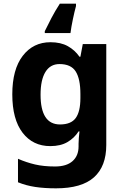

<svg xmlns="http://www.w3.org/2000/svg" viewBox="-20 -786 672 1046"><path d="M255 -556Q311 -556 349.5 -534.5Q388 -513 413 -477H418L431 -546H559V4Q559 120 492 180Q425 240 285 240Q222 240 172 232.5Q122 225 78 207V79Q124 99 171 110Q218 121 280 121Q342 121 375 92Q408 63 408 12V-3Q408 -15 409.5 -35Q411 -55 413 -70H408Q385 -34 347.5 -12Q310 10 254 10Q159 10 103 -63Q47 -136 47 -272Q47 -408 104 -482Q161 -556 255 -556ZM304 -437Q254 -437 227.5 -394Q201 -351 201 -270Q201 -108 307 -108Q367 -108 392.5 -143Q418 -178 418 -252V-274Q418 -356 392.5 -396.5Q367 -437 304 -437ZM394 -753Q386 -724 377 -681Q368 -638 364 -606H224V-616Q240 -649 260 -687.5Q280 -726 306 -766H394Z"/></svg>

Font: Noto Sans Georgian Bold
Style: Regular
Weight: 700
Designer: Monotype Design Team, Akaki Razmadze
Foundry: Google LLC
Version: Version 2.005; ttfautohint (v1.8.4.7-5d5b)